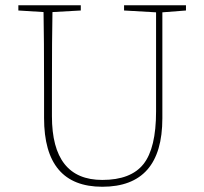

<svg xmlns="http://www.w3.org/2000/svg" viewBox="-20 -697 777 732"><path d="M689 -677V-657L599 -650V-246Q599 15 370 15Q148 15 148 -247V-361Q148 -555 146 -651L50 -657V-677H288V-657L180 -651Q178 -555 178 -361V-254Q178 -11 370 -11Q479 -11 527 -71.5Q575 -132 575 -272V-650L453 -657V-677Z"/></svg>

Font: TypoPRO Source Serif Pro
Style: Regular
Weight: 200
Designer: Frank Grießhammer
Foundry: Adobe Systems Incorporated
Version: Version 1.017;PS (version unavailable);hotconv 1.0.79;makeot